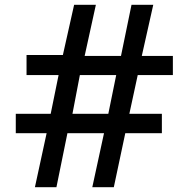

<svg xmlns="http://www.w3.org/2000/svg" viewBox="-20 -783 789 803"><path d="M216 0H126L175 -226H46V-307H192L225 -469H91V-553H243L290 -763H381L334 -549H486L530 -763H621L573 -549H703V-469H556L521 -307H657V-226H504L456 0H366L415 -226H262ZM314 -469 283 -307H433L466 -469Z"/></svg>

Font: Open Sauce Two SemiBold
Style: Regular
Weight: 600
Designer: Alfredo Marco Pradil
Foundry: Creative Sauce Fz LLC
Version: Version 1.477